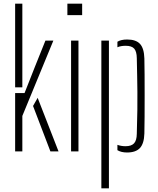

<svg xmlns="http://www.w3.org/2000/svg" viewBox="-20 -820 854 1040"><path d="M62 0V-316H113L169 -458L226 -600H269L101 -192V0ZM62 -347V-800H101V-460V-347ZM159 -246 184 -290 297 0H253Z M345 -738V-800H425V-738ZM365 0V-600H405V0Z M529 200V-600H570V200ZM616 -35.5Q625.5 -32 636.5 -30Q647.5 -28 660 -28Q691.5 -28 706 -43.5Q720.5 -59 721 -95Q723.5 -172.5 724 -226.2Q724.5 -280 724.2 -322.5Q724 -365 723 -407.8Q722 -450.5 721 -505Q720.5 -541 707 -556.5Q693.5 -572 661 -572Q634 -572 616 -564V-594Q626 -600 639 -603Q652 -606 669 -606Q716.5 -606 738.5 -582Q760.5 -558 762 -503Q763 -469.5 763.2 -415.5Q763.5 -361.5 763.5 -301.5Q763.5 -241.5 763.2 -187Q763 -132.5 762 -97Q760.5 -42.5 738 -18.2Q715.5 6 668 6Q636.5 6 616 -6.5Z"/></svg>

Font: Big Shoulders Stencil Text Thin Thin
Style: Regular
Weight: 250
Version: Version 2.001